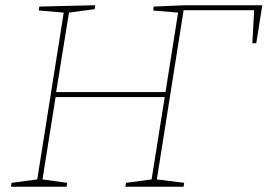

<svg xmlns="http://www.w3.org/2000/svg" viewBox="-20 -712 1020 732"><path d="M566 -687 684 -692H980L957 -547H942L949 -673H680L578 -28L682 -15L680 0H458L460 -15L558 -28L608 -342H192L142 -28L236 -15L234 0H22L24 -15L122 -28L223 -664L128 -672L130 -687L343 -692L341 -677L243 -664L194 -361H611L659 -664L564 -672Z"/></svg>

Font: Bitter Pro Thin
Style: Italic
Weight: 250
Italic angle: -9°
Designer: Sol Matas, and Bitter project Authors
Foundry: Sol Matas
Version: Version 1.010